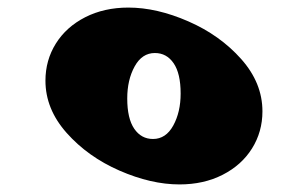

<svg xmlns="http://www.w3.org/2000/svg" viewBox="-20 -596 813 507"><path d="M673 -302Q673 -248 645.5 -204Q618 -160 568 -134.5Q518 -109 454 -109Q379 -109 295.5 -145.5Q212 -182 156 -245Q100 -308 100 -383Q100 -437 127.5 -481Q155 -525 205 -550.5Q255 -576 319 -576Q394 -576 477.5 -539.5Q561 -503 617 -440Q673 -377 673 -302ZM316 -336Q316 -283 334.5 -256Q353 -229 384 -229Q418 -229 437.5 -264.5Q457 -300 457 -349Q457 -402 438.5 -429Q420 -456 389 -456Q355 -456 335.5 -420.5Q316 -385 316 -336Z"/></svg>

Font: Inknut Antiqua Black
Style: Regular
Weight: 900
Designer: Claus Eggers Sørensen
Foundry: Claus Eggers Sørensen
Version: Version 1.003; ttfautohint (v1.8.2) -l 8 -r 50 -G 200 -x 14 